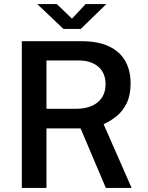

<svg xmlns="http://www.w3.org/2000/svg" viewBox="-20 -926 727 946"><path d="M87.5 0V-723H381Q464 -723 517.8 -697.2Q571.5 -671.5 597.5 -624.8Q623.5 -578 623.5 -515.5Q623.5 -457.5 604.5 -418.2Q585.5 -379 555.2 -354.2Q525 -329.5 490.5 -314L628.5 0H501.5L377 -293.5H209V0ZM209 -390H353.5Q422.5 -390 461.2 -422Q500 -454 500 -511Q500 -567 464 -597.5Q428 -628 369 -628H209ZM292.5 -783.5 163.5 -906H260L334.5 -834L402 -906H504L378 -783.5Z"/></svg>

Font: Public Sans Thin SemiBold
Style: Regular
Weight: 600
Version: Version 2.001